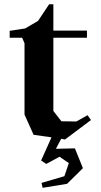

<svg xmlns="http://www.w3.org/2000/svg" viewBox="-20 -650 480 910"><path d="M395 -104 411.1 -81.1 288.1 11.2 270 7.8 245.1 55.2 335 53.2 373 147 297.9 221.2 182.1 240.2 176.8 216.8 285.2 185.1 306.2 123 262.2 92.8 199.2 127 174.8 110.8 224.1 1 139.2 -11.2 96.2 -106.9V-444.8L85 -471.2H25.9V-503.9L99.1 -515.1L160.2 -550.8L212.9 -629.9H232.9V-504.9H392.1V-471.2H232.9V-124L271 -75.2L341.8 -74.2Z"/></svg>

Font: Ortica Angular Bold
Style: Regular
Weight: 700
Designer: Benedetta Bovani
Foundry: Collletttivo
Version: Version 2.000;Glyphs 3.1.2 (3151)